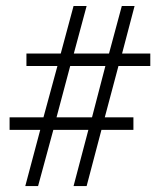

<svg xmlns="http://www.w3.org/2000/svg" viewBox="-20 -630 536 645"><path d="M484.9 -450.2V-408.2H377.9L332 -235.8H428.2V-193.8H320.8L271 -4.9H227.1L276.9 -193.8H159.2L107.9 -4.9H64.9L115.2 -193.8H12.2V-235.8H126L172.9 -408.2H68.8V-450.2H184.1L227.1 -609.9H271L228 -450.2H346.2L389.2 -609.9H432.1L390.1 -450.2ZM334 -408.2H215.8L169.9 -235.8H289.1Z"/></svg>

Font: Junicode
Style: Regular
Weight: 400
Designer: Peter S. Baker
Foundry: Briery Creek Software
Version: Version 0.7.2